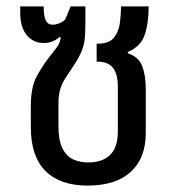

<svg xmlns="http://www.w3.org/2000/svg" viewBox="-20 -568 550 598"><path d="M253 10Q167 10 121.5 -35.5Q76 -81 76 -172V-237Q76 -296 93.5 -328.5Q111 -361 133 -390Q147 -407 157.5 -421.5Q168 -436 169 -451L166 -453Q157 -445 144.5 -439.5Q132 -434 116 -434Q84 -434 63.5 -458.5Q43 -483 43 -528V-548H116Q116 -518 122.5 -504.5Q129 -491 144 -491Q153 -491 163.5 -495Q174 -499 183 -507L200 -548H246V-504Q246 -475 244.5 -453Q243 -431 235 -410.5Q227 -390 209 -363Q196 -343 185.5 -327.5Q175 -312 168.5 -293Q162 -274 162 -243V-177Q162 -130 175 -105Q188 -80 209 -71Q230 -62 254 -62Q299 -62 323 -85.5Q347 -109 347 -158V-299Q347 -337 332 -356.5Q317 -376 284 -376H281V-432H285Q320 -432 335 -451Q350 -470 353.5 -497.5Q357 -525 357 -548H443Q443 -495 430.5 -459Q418 -423 378 -406V-402Q412 -391 423 -362Q434 -333 434 -290V-153Q434 -76 387.5 -33Q341 10 253 10Z"/></svg>

Font: Noto Sans Thai SemiCondensed
Style: Regular
Weight: 400
Width: 4
Designer: Monotype Design Team
Foundry: Monotype Imaging Inc.
Version: Version 2.001